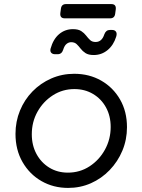

<svg xmlns="http://www.w3.org/2000/svg" viewBox="-20 -910 698 942"><path d="M314 12Q242 12 183.5 -21.5Q125 -55 90.5 -115Q56 -175 56 -253Q56 -314 78 -367.5Q100 -421 139.5 -461.5Q179 -502 231.5 -525Q284 -548 344 -548Q418 -548 476.5 -514.5Q535 -481 569 -422Q603 -363 603 -286Q603 -225 580.5 -171Q558 -117 518 -75.5Q478 -34 426 -11Q374 12 314 12ZM313 -63Q372 -63 419.5 -94Q467 -125 495 -176Q523 -227 523 -287Q523 -341 500 -383Q477 -425 436.5 -449Q396 -473 345 -473Q287 -473 239.5 -442.5Q192 -412 164 -362Q136 -312 136 -251Q136 -197 159 -154.5Q182 -112 222 -87.5Q262 -63 313 -63ZM298 -820Q273 -820 276 -846L279 -868Q282 -890 304 -890H526Q551 -890 548 -864L545 -842Q542 -820 520 -820ZM440 -640Q414 -640 399.5 -649.5Q385 -659 375.5 -671.5Q366 -684 356 -693.5Q346 -703 329 -703Q317 -703 306.5 -694.5Q296 -686 290 -666Q283 -644 263 -644H250Q238 -644 231.5 -651Q225 -658 228 -671Q241 -718 270 -742.5Q299 -767 338 -767Q364 -767 378.5 -757.5Q393 -748 402.5 -735.5Q412 -723 422 -713.5Q432 -704 449 -704Q480 -704 492 -742Q500 -763 519 -763H531Q543 -763 549 -754.5Q555 -746 550 -730Q537 -688 507.5 -664Q478 -640 440 -640Z"/></svg>

Font: Pitagon Sans Text
Style: Italic
Weight: 400
Italic angle: -8°
Designer: Travis Tran
Foundry: Pitagon
Version: Version 1.001; ttfautohint (v1.8.4.7-5d5b);gftools[0.9.26]